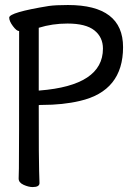

<svg xmlns="http://www.w3.org/2000/svg" viewBox="-20 -737 540 774"><path d="M111.8 17.1Q95.2 17.1 75.2 8.1Q55.2 -1 55.2 -17.1Q55.2 -28.8 56.2 -58.3Q57.1 -87.9 57.1 -611.8Q46.9 -611.8 32 -631.8Q17.1 -651.9 17.1 -666Q17.1 -687 176.8 -712.9Q204.1 -716.8 253.9 -716.8Q476.1 -716.8 476.1 -546.9Q476.1 -370.1 301.8 -330.1Q233.9 -314 148.9 -314Q136.2 -314 136.2 -313V-312Q136.2 -81.1 137.7 -48.6Q139.2 -16.1 139.2 1Q139.2 17.1 111.8 17.1ZM136.2 -372.1H139.2Q395 -392.1 395 -541Q395 -586.9 360.6 -614.5Q326.2 -642.1 252 -642.1Q190.9 -642.1 136.2 -625Z"/></svg>

Font: LXGW WenKai Mono GB Screen
Style: Regular
Weight: 400
Monospace: yes
Designer: LXGW / Fontworks Inc.
Foundry: LXGW / Fontworks Inc.
Version: Version 1.510;January 18,2025